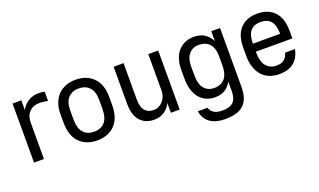

<svg xmlns="http://www.w3.org/2000/svg" viewBox="-76 -975 2693 1619"><g transform="rotate(-20 1270.0 -165.0)"><path d="M83 -530H162V-442Q179 -481 220.5 -509Q262 -537 319 -537Q330 -537 339 -536Q348 -535 356 -534L372 -532V-448L350 -452Q339 -454 325.5 -455.5Q312 -457 297 -457Q240 -457 206 -422Q172 -387 172 -327V0H83Z M650 7Q550 7 491 -54Q432 -115 432 -232V-308Q432 -362 447.5 -404.5Q463 -447 491.5 -476.5Q520 -506 560.5 -521.5Q601 -537 650 -537Q700 -537 740 -521.5Q780 -506 808.5 -476.5Q837 -447 852.5 -404.5Q868 -362 868 -308V-232Q868 -115 809 -54Q750 7 650 7ZM650 -71Q710 -71 745 -109Q780 -147 780 -232V-308Q780 -384 745 -421.5Q710 -459 650 -459Q590 -459 555 -421.5Q520 -384 520 -308V-232Q520 -147 555 -109Q590 -71 650 -71Z M1160 7Q1082 7 1036 -44Q990 -95 990 -198V-530H1079V-203Q1079 -134 1107.5 -102.5Q1136 -71 1185 -71Q1208 -71 1229 -81Q1250 -91 1266 -108.5Q1282 -126 1291.5 -150.5Q1301 -175 1301 -203V-530H1390V0H1311V-88Q1294 -49 1255.5 -21Q1217 7 1160 7Z M1709 5Q1667 5 1631.5 -10Q1596 -25 1570.5 -55Q1545 -85 1531 -129.5Q1517 -174 1517 -232V-308Q1517 -364 1531 -406.5Q1545 -449 1570.5 -477.5Q1596 -506 1631.5 -521Q1667 -536 1709 -536Q1766 -536 1804.5 -511.5Q1843 -487 1866 -442V-530H1945V0Q1945 105 1893 156Q1841 207 1727 207Q1679 207 1644 196.5Q1609 186 1585 167Q1561 148 1547 122Q1533 96 1528 66H1615Q1620 79 1628 91Q1636 103 1649 112Q1662 121 1681 126Q1700 131 1727 131Q1796 131 1826 100Q1856 69 1856 0V-82Q1837 -44 1800.5 -19.5Q1764 5 1709 5ZM1727 -71Q1787 -71 1821.5 -109Q1856 -147 1856 -232V-308Q1856 -383 1821.5 -420.5Q1787 -458 1727 -458Q1673 -458 1639 -420.5Q1605 -383 1605 -308V-232Q1605 -147 1639 -109Q1673 -71 1727 -71Z M2285 7Q2237 7 2197.5 -8.5Q2158 -24 2130.5 -54.5Q2103 -85 2087.5 -129.5Q2072 -174 2072 -232V-308Q2072 -420 2127.5 -478.5Q2183 -537 2280 -537Q2377 -537 2432.5 -479Q2488 -421 2488 -306V-239H2160Q2161 -148 2194.5 -108.5Q2228 -69 2285 -69Q2336 -69 2359.5 -93Q2383 -117 2389 -147H2478Q2462 -69 2413 -31Q2364 7 2285 7ZM2281 -461Q2224 -461 2192.5 -426.5Q2161 -392 2160 -311H2405Q2403 -392 2372 -426.5Q2341 -461 2281 -461Z"/></g></svg>

Font: Golos UI VF
Style: Regular
Weight: 400
Designer: A.Korolkova, Vitaly Kuzmin
Foundry: ParaType Ltd
Version: Version 2.000